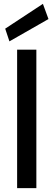

<svg xmlns="http://www.w3.org/2000/svg" viewBox="-20 -978 278 998"><path d="M69 0V-720H169V0ZM29 -763 7 -829 203 -958 232 -879Z"/></svg>

Font: DM Sans 12pt Medium
Style: Regular
Weight: 500
Version: Version 4.004;gftools[0.9.30]